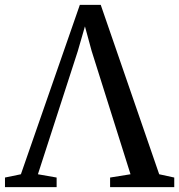

<svg xmlns="http://www.w3.org/2000/svg" viewBox="-42 -770 736 790"><path d="M-21.5 0V-39.5L44 -53L286.5 -750H372.5L613 -53L675 -39.5V0H411V-39.5L495 -53L335 -560.5L307.5 -661.5L278 -559.5L114 -53L191 -39.5V0Z"/></svg>

Font: Merriweather 60pt
Style: Regular
Weight: 400
Version: Version 2.100